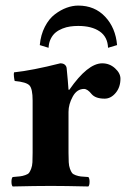

<svg xmlns="http://www.w3.org/2000/svg" viewBox="-20 -673 468 695"><path d="M228 -268.1V-120.1Q228 -99.1 228.8 -85.7Q229.5 -72.3 233.2 -62.3Q236.8 -52.2 240.7 -47.1Q244.6 -42 254.4 -38.6Q264.2 -35.2 272.9 -34.2Q281.7 -33.2 299.8 -32.2Q304.2 -27.8 304.2 -15.1Q304.2 -2.4 299.8 2Q213.9 0 164.1 0Q109.9 0 25.9 2Q21.5 -2.4 21.5 -15.1Q21.5 -27.8 25.9 -32.2Q44.4 -33.7 52.7 -34.7Q61 -35.6 71.3 -39.1Q81.5 -42.5 85.2 -47.4Q88.9 -52.2 92.8 -62.3Q96.7 -72.3 97.4 -85.7Q98.1 -99.1 98.1 -120.1V-309.1Q98.1 -351.6 86.7 -363.8Q75.2 -376 33.2 -379.9Q31.7 -384.8 30.5 -395.5Q29.3 -406.2 30.8 -411.1Q96.7 -418 198.2 -443.8Q208.5 -443.8 214.4 -439Q220.2 -434.1 221.2 -426.8Q226.1 -377.9 228 -348.1H231Q297.4 -443.8 350.1 -443.8Q376.5 -443.8 396.2 -426Q416 -408.2 416 -388.2Q416 -357.4 398.7 -336.7Q381.3 -315.9 358.9 -315.9Q326.2 -315.9 312 -332Q296.9 -351.1 284.2 -351.1Q258.3 -351.1 243.2 -323.2Q228 -295.4 228 -268.1ZM371.1 -500Q369.6 -539.6 340.8 -559.3Q312 -579.1 263.2 -579.1Q248 -579.1 234.1 -577.1Q220.2 -575.2 206.1 -569.6Q191.9 -564 181.4 -555.4Q170.9 -546.9 163.8 -532.7Q156.7 -518.6 155.8 -500L124 -509.8Q127.4 -546.9 142.3 -575.9Q157.2 -605 178.5 -621.1Q199.7 -637.2 221.2 -645Q242.7 -652.8 263.2 -652.8Q322.8 -652.8 360.6 -612.5Q398.4 -572.3 403.8 -509.8Z"/></svg>

Font: Common Serif
Style: Bold
Weight: 700
Designer: Philipp H. Poll, Khaled Hosny
Foundry: Stefan Peev, Context Ltd.
Version: Version 1.026